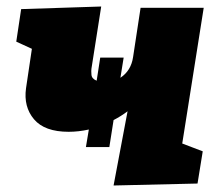

<svg xmlns="http://www.w3.org/2000/svg" viewBox="-20 -564 670 590"><path d="M244 -112 253 -166Q221 -159 191 -159Q117 -159 84.5 -197.5Q52 -236 60 -293L78 -414L30 -436L45 -536L291 -544L261 -353Q260 -347 261 -334.5Q262 -322 277 -316L288 -387H360L350 -325Q383 -347 389 -389L412 -540H606L540 -123L603 -99L587 0L329 6L372 -222Q352 -207 329 -195L316 -112Z"/></svg>

Font: Bitter Black
Style: Italic
Weight: 900
Italic angle: -9°
Designer: Sol Matas, and Bitter project Authors
Foundry: Sol Matas
Version: Version 2.001